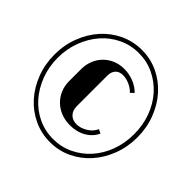

<svg xmlns="http://www.w3.org/2000/svg" viewBox="-178 -867 1046 1046"><g transform="rotate(45 344.5 -344.0)"><path d="M25 -344Q25 -418 50 -483Q75 -548 118 -596Q161 -644 219.5 -671.5Q278 -699 345 -699Q412 -699 470 -671.5Q528 -644 571 -596Q614 -548 639 -483Q664 -418 664 -344Q664 -270 639 -205Q614 -140 571 -92Q528 -44 470 -16.5Q412 11 345 11Q278 11 219.5 -16.5Q161 -44 118 -92Q75 -140 50 -205Q25 -270 25 -344ZM50 -344Q50 -275 73 -214.5Q96 -154 135.5 -109Q175 -64 229 -38.5Q283 -13 345 -13Q407 -13 460.5 -38.5Q514 -64 554 -108.5Q594 -153 616.5 -213.5Q639 -274 639 -344Q639 -414 616.5 -474.5Q594 -535 554 -579.5Q514 -624 460.5 -649.5Q407 -675 345 -675Q283 -675 229 -649.5Q175 -624 135.5 -579Q96 -534 73 -473.5Q50 -413 50 -344ZM184 -390Q184 -426 196.5 -457Q209 -488 231.5 -510.5Q254 -533 284 -545.5Q314 -558 350 -558Q388 -558 423 -544Q458 -530 482 -505L463 -487Q446 -506 419.5 -517.5Q393 -529 369 -529Q341 -529 325.5 -512.5Q310 -496 310 -466V-231Q310 -199 328.5 -179.5Q347 -160 379 -160Q395 -160 411 -165.5Q427 -171 441.5 -180Q456 -189 467 -201.5Q478 -214 484 -228L507 -217Q489 -177 449 -154Q409 -131 357 -131Q319 -131 287.5 -143.5Q256 -156 233 -178.5Q210 -201 197 -231.5Q184 -262 184 -299Z"/></g></svg>

Font: Moniqa Black Heading
Style: Regular
Weight: 900
Designer: Rajesh Rajput
Foundry: Rajesh Rajput
Version: Version 1.000